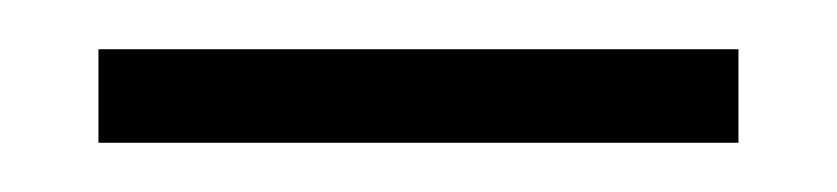

<svg xmlns="http://www.w3.org/2000/svg" viewBox="-20 -674 340 78"><path d="M20 -654H280V-616H20Z"/></svg>

Font: PT Root UI Web Light
Style: Regular
Weight: 300
Designer: Vitaly Kuzmin
Foundry: ParaType Ltd.
Version: Version 1.000W